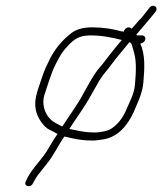

<svg xmlns="http://www.w3.org/2000/svg" viewBox="-20 -573 564 667"><path d="M300.4 -478C267.2 -478 242.4 -471.1 221.6 -453C195 -431.4 172.1 -404.2 154.7 -371C141.3 -343.3 136 -334.9 123.8 -298C108.2 -251.3 97.3 -225.1 104.8 -189.5C110 -164.5 130.5 -132.7 152.2 -122C161.2 -118 169.6 -113.7 177.2 -109C177.8 -109 178.8 -108.7 179.9 -108C179.1 -107.3 178.6 -106.7 178.5 -106C169.4 -92.7 159.9 -77.3 149.9 -60C125.9 -17.5 97.5 3.9 75.8 44L70.1 56C59.4 74.9 87.7 80.5 94.2 64L101 52C104.5 45.3 108.2 39.7 111.9 35C122.5 21.8 133.7 7.2 145.8 -8C164.6 -30.8 185.7 -74.1 203.9 -99C205 -98.3 206.3 -98 207.6 -98C235 -91.2 261.8 -85 295.6 -85C305.5 -84.3 318 -85.3 333.3 -88C387.9 -94.4 422.6 -135.8 444.5 -184C458.4 -218.1 474.3 -246.3 478 -286C482.7 -339.2 484.6 -382.7 467.4 -422C475.4 -422 482.8 -428.1 484.7 -436C486.3 -443.1 481.3 -450 473.9 -450H455.9L453.6 -453C474.1 -477 490.9 -495.9 511.3 -521L519.8 -532C532.8 -548 512.1 -562 499.1 -546L490.5 -535C480.2 -521.7 473.2 -511.6 461.7 -501C453.9 -492.4 445.5 -481.4 437.2 -473C429.9 -482.5 413.2 -477.3 409.9 -463C407.4 -463.7 404.8 -464 402.1 -464C373.8 -472.3 338.2 -478 300.4 -478ZM220.9 -125C248.6 -169 270.9 -196.1 297.3 -244L324.4 -292C339.6 -317.3 350.9 -325.9 366.3 -348C385.2 -373.9 411.9 -404.3 429.3 -426C438 -426 439.2 -411 442 -403C454.9 -366.5 453 -329.6 449.1 -282C446.8 -246.9 430.4 -220 417.9 -190C406 -162.4 387.7 -138.8 364.9 -125C352.8 -117.1 320.3 -111.5 303.1 -113C271.7 -113 246.9 -119.9 220.9 -125ZM403.2 -434C391 -420.4 379.6 -405.8 367 -390C352.5 -372.5 339.2 -352.4 324.8 -337C306.3 -315.1 289.1 -282.6 272.4 -253C246.5 -203.9 225.5 -179.3 196.9 -134H194.9C186.7 -138.7 178.1 -143.3 169.2 -148C141.7 -163.5 119.1 -206.5 137.2 -252C141.8 -267.4 160 -321.8 166.3 -335C180 -364.6 194.6 -392.8 215.3 -413C236.5 -436.5 255.3 -450 293.9 -450C335.1 -450 371.4 -442.4 403.2 -434Z"/></svg>

Font: HoneyBee
Style: XLitIt
Weight: 200
Foundry: Cannot Into Space Fonts
Version: Version 0.89